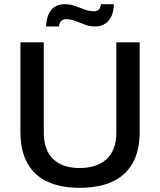

<svg xmlns="http://www.w3.org/2000/svg" viewBox="-20 -889 768 921"><path d="M362 12Q274 12 210 -16.5Q146 -45 112 -105Q78 -165 78 -257V-686H190V-254Q190 -169 235 -126Q280 -83 362 -83Q445 -83 491.5 -126Q538 -169 538 -254V-686H650V-257Q650 -165 615.5 -105Q581 -45 516.5 -16.5Q452 12 362 12ZM201 -762Q202 -791 211 -815.5Q220 -840 240 -854.5Q260 -869 291 -869Q317 -869 340 -860.5Q363 -852 385.5 -843.5Q408 -835 431 -835Q446 -835 454 -843Q462 -851 464 -869H526Q526 -840 516.5 -816Q507 -792 487 -777Q467 -762 435 -762Q411 -762 387 -771Q363 -780 341 -788.5Q319 -797 297 -797Q282 -797 273.5 -788.5Q265 -780 263 -762Z"/></svg>

Font: Archivo SemiBold Medium
Style: Regular
Weight: 500
Version: Version 2.001